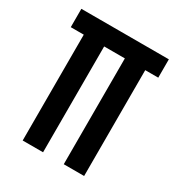

<svg xmlns="http://www.w3.org/2000/svg" viewBox="-133 -618 657 707"><g transform="rotate(30 195.5 -264.0)"><path d="M65 -513H151.7V0H65ZM239.7 -513H326.3V0H239.7ZM9.7 -528H381.7V-450H9.7Z"/></g></svg>

Font: Bricolage Grotesque 96pt Condensed ExBd
Style: Regular
Weight: 800
Width: 3
Designer: Mathieu Triay
Foundry: Atelier Triay
Version: Version 1.001;Glyphs 3.2 (3207)